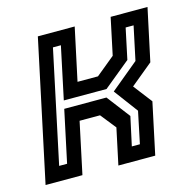

<svg xmlns="http://www.w3.org/2000/svg" viewBox="-85 -626 716 712"><g transform="rotate(-15 273.0 -270.0)"><path d="M5 0 120 -540H261.5L218.5 -339H297L369.5 -398.5L399.5 -540H541L498 -339L413 -269L468 -197.5L426 0H284.5L314 -138.5L267 -197.5H188.5L146.5 0ZM72 -55.5H102.5L145 -255H307L375 -166L351 -55.5H382L407.5 -177.5L339 -269.5L446 -358L473.5 -487.5H443L418 -369.5L315.5 -285.5H151.5L194 -486H163.5Z"/></g></svg>

Font: Tourney Thin SemiBold
Style: Italic
Weight: 600
Italic angle: -12°
Version: Version 1.015